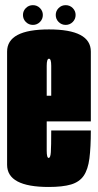

<svg xmlns="http://www.w3.org/2000/svg" viewBox="-20 -720 380 744"><path d="M168.5 4.5Q7.5 4.5 7.5 -81.5V-520Q7.5 -606 169.8 -606Q332 -606 332 -520V-249.5H161V-136.5Q161 -108 168.5 -108Q175.5 -108 177 -130.2Q178.5 -152.5 178.5 -214.5H332Q332 -149 326.5 -106.2Q321 -63.5 304.5 -39.2Q288 -15 255.5 -5.2Q223 4.5 168.5 4.5ZM161 -349H178.5V-465Q178.5 -492.5 169.8 -492.5Q161 -492.5 161 -465ZM107.5 -623.5Q91.5 -623.5 80.2 -634.8Q69 -646 69 -662Q69 -677.5 80.2 -688.8Q91.5 -700 107.5 -700Q123.5 -700 134.8 -688.8Q146 -677.5 146 -662Q146 -646 134.8 -634.8Q123.5 -623.5 107.5 -623.5ZM234.5 -623.5Q218.5 -623.5 207.2 -634.8Q196 -646 196 -662Q196 -677.5 207.2 -688.8Q218.5 -700 234.5 -700Q250.5 -700 261.8 -688.8Q273 -677.5 273 -662Q273 -646 261.8 -634.8Q250.5 -623.5 234.5 -623.5Z"/></svg>

Font: Anybody UltraCondensed ExtraBold
Style: Regular
Weight: 800
Width: 1
Designer: Tyler Finck
Foundry: Etcetera Type Company
Version: Version 1.010; ttfautohint (v1.8.3) -l 8 -r 50 -G 200 -x 14 